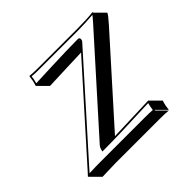

<svg xmlns="http://www.w3.org/2000/svg" viewBox="-166 -848 1104 1104"><g transform="rotate(-45 385.5 -296.0)"><path d="M547.4 -586.4Q546.9 -588.9 545.9 -589.8Q543.9 -590.8 542.5 -590.8ZM502 -533.2Q459.5 -532.2 374 -528.6Q288.6 -524.9 239.7 -523.4L183.1 -580.1L182.1 -583Q187.5 -599.6 190.9 -616.2Q191.4 -619.6 195.3 -645L197.8 -647.9Q222.2 -645 258.3 -645H582Q661.1 -645 709.5 -650.9Q712.4 -650.4 713.4 -649.9Q714.4 -647.5 713.9 -645L770.5 -588.4Q767.1 -576.7 729 -534.2L299.8 -55.2L580.6 -64.9L582 -62L638.7 -5.4Q633.3 10.7 629.9 27.3Q629.4 30.8 625.5 56.6L568.8 0L566.4 2.9L623 59.6Q598.1 56.6 552.7 56.6H310.5Q311.5 58.6 311.5 59.1L309.1 56.6H189.5Q189.5 56.6 84 59.6L27.3 2.9L25.4 -1Q34.2 -9.8 48.3 -25.9Q56.2 -34.7 59.1 -38.1ZM198.7 -43.9H186L189 -56.2Q192.9 -70.3 199.7 -78.6L665 -597.7Q695.3 -631.8 701.2 -640.1Q638.7 -635.3 582 -634.8H258.3Q227.1 -634.8 204.1 -637.2Q201.7 -618.7 200.7 -613.8Q198.2 -603.5 194.8 -590.3Q238.8 -591.8 316.4 -595.2Q462.9 -601.1 542.5 -601.1Q559.6 -601.1 555.7 -582.5Q553.7 -576.2 550.3 -572.3L66.4 -31.2Q63.5 -28.3 56.2 -19.5Q48.8 -11.7 45.4 -7.8Q109.9 -10.3 132.8 -9.8H496.1Q538.1 -9.8 560.1 -7.8Q562.5 -25.9 563.5 -31.2Q565.9 -42 569.3 -54.7Q321.8 -43.9 198.7 -43.9Z"/></g></svg>

Font: Linux Biolinum Shadow O
Style: Italic
Weight: 400
Italic angle: -12°
Designer: Philipp H. Poll
Foundry: Philipp H. Poll
Version: Version 0.6.2